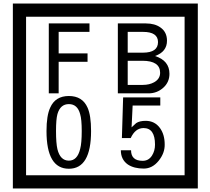

<svg xmlns="http://www.w3.org/2000/svg" viewBox="-20 -980 1195 1090"><path d="M1103 90H53V-960H1103ZM1028 15V-885H128V15ZM488 -799H313V-677H477V-629H313V-450H257V-847H488ZM942 -561Q942 -513 906.5 -481.5Q871 -450 823 -450H649V-847H808Q859 -847 891 -824Q928 -798 928 -749Q928 -686 860 -662Q942 -636 942 -561ZM877 -741Q877 -799 792 -799H705V-681H791Q877 -681 877 -741ZM889 -567Q889 -635 788 -635H705V-498H791Q828 -498 855 -513Q889 -532 889 -567ZM497 -236Q497 -22 371 -22Q244 -22 244 -236Q244 -324 265 -369Q294 -435 371 -435Q448 -435 477 -369Q497 -325 497 -236ZM444 -236Q444 -303 435 -332Q420 -389 371 -389Q322 -389 306 -332Q298 -303 298 -236Q298 -167 306 -133Q322 -68 371 -68Q419 -68 435 -134Q444 -167 444 -236ZM915 -160Q916 -111 880.5 -67Q845 -23 796 -23Q741 -23 706 -46Q666 -74 666 -127H724Q724 -67 790 -67Q824 -67 843 -97Q860 -124 860 -159Q860 -253 795 -253Q748 -253 722 -196H672L679 -427H890V-381H733L727 -257Q740 -269 753 -281Q772 -294 807 -294Q859 -294 889 -252Q915 -215 915 -160Z"/></svg>

Font: Unicode BMP Fallback SIL
Style: Regular
Weight: 400
Foundry: NRSI, SIL International
Version: Version 5.1 Based on Unicode 5.1